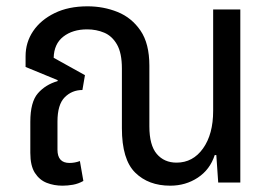

<svg xmlns="http://www.w3.org/2000/svg" viewBox="-20 -578 862 608"><path d="M178 10Q151 10 128 1Q105 -8 90.5 -30.5Q76 -53 76 -94V-192Q76 -255 100 -282.5Q124 -310 162 -321L163 -324L61 -366V-400Q61 -444 85 -479.5Q109 -515 153 -536.5Q197 -558 257 -558Q308 -558 352.5 -540Q397 -522 425 -481Q453 -440 453 -370V-178Q453 -118 476.5 -90.5Q500 -63 539 -63Q591 -63 623 -108Q655 -153 655 -227V-548H741V0H671L665 -87H660Q645 -41 606.5 -15.5Q568 10 519 10Q450 10 408 -31.5Q366 -73 366 -172V-361Q366 -410 350.5 -437Q335 -464 310 -474.5Q285 -485 256 -485Q210 -485 180.5 -462Q151 -439 150 -395L249 -340L241 -293Q208 -293 185 -270Q162 -247 162 -193V-104Q162 -62 200 -62Q217 -62 233 -68L244 -5Q228 4 211 7Q194 10 178 10Z"/></svg>

Font: Noto Sans Thai SemCond
Style: Regular
Weight: 400
Width: 4
Designer: Monotype Design Team
Foundry: Monotype Imaging Inc.
Version: Version 2.002; ttfautohint (v1.8.4.7-5d5b)